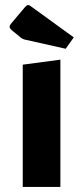

<svg xmlns="http://www.w3.org/2000/svg" viewBox="-20 -740 330 760"><path d="M219 -504V0H70V-484ZM84 -582Q70 -584 60 -593L27 -620Q18 -628 18 -634Q18 -640 26 -649L79 -712Q83 -716 85.5 -718Q88 -720 92 -720Q96 -720 101 -716L272 -592L240 -547Z"/></svg>

Font: Changa SemiBold
Style: Regular
Weight: 600
Designer: Eduardo Rodriguez Tunni
Foundry: Eduardo Rodriguez Tunni
Version: Version 2.002; ttfautohint (v1.5) -l 8 -r 50 -G 150 -x 14 -H